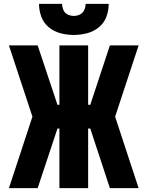

<svg xmlns="http://www.w3.org/2000/svg" viewBox="-20 -969 760 989"><path d="M26 0H174L276 -307H286V0H434V-307H445L546 0H694L573 -368L694 -735H546L445 -429H434V-735H286V-429H276L174 -735H26L147 -368ZM360 -789Q394 -789 427.5 -797.5Q461 -806 488.5 -828Q516 -850 528 -882.5Q540 -915 540 -949H421Q421 -933 414 -917.5Q407 -902 392 -894.5Q377 -887 360 -887Q344 -887 328.5 -894.5Q313 -902 306.5 -917.5Q300 -933 300 -949H181Q181 -915 193 -882.5Q205 -850 232 -828Q259 -806 292.5 -797.5Q326 -789 360 -789Z"/></svg>

Font: Iosevka Sparkle Heavy
Style: Regular
Weight: 900
Designer: Belleve Invis
Foundry: Belleve Invis
Version: Version 4.5.0; ttfautohint (v1.8.3)